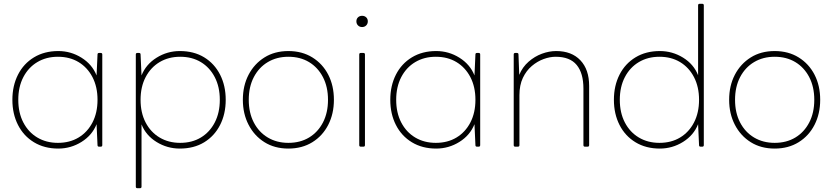

<svg xmlns="http://www.w3.org/2000/svg" viewBox="-20 -770 4371 1008"><path d="M286 10Q213 10 158.5 -23Q104 -56 74.5 -114Q45 -172 45 -246Q45 -320 74.5 -378Q104 -436 158.5 -469Q213 -502 286 -502Q352 -502 408 -467Q464 -432 487 -374L492 -484Q492 -492 500 -492H509Q517 -492 517 -484V-8Q517 0 509 0H500Q492 0 492 -8L487 -118Q464 -60 408 -25Q352 10 286 10ZM284 -20Q346 -20 392.5 -48Q439 -76 465.5 -127Q492 -178 492 -246Q492 -314 465.5 -365Q439 -416 392.5 -444Q346 -472 284 -472Q223 -472 176 -444Q129 -416 102.5 -365Q76 -314 76 -246Q76 -178 102.5 -127Q129 -76 176 -48Q223 -20 284 -20Z M701 218Q693 218 693 210V-484Q693 -492 701 -492H710Q718 -492 718 -484L723 -374Q746 -432 802 -467Q858 -502 924 -502Q998 -502 1052 -469Q1106 -436 1135.5 -378Q1165 -320 1165 -246Q1165 -172 1135.5 -114Q1106 -56 1052 -23Q998 10 924 10Q858 10 802 -24.5Q746 -59 723 -117V210Q723 218 715 218ZM926 -20Q988 -20 1034.5 -48Q1081 -76 1107.5 -127Q1134 -178 1134 -246Q1134 -314 1107.5 -365Q1081 -416 1034.5 -444Q988 -472 926 -472Q865 -472 818 -444Q771 -416 744.5 -365Q718 -314 718 -246Q718 -178 744.5 -127Q771 -76 818 -48Q865 -20 926 -20Z M1494 10Q1422 10 1368.5 -23.5Q1315 -57 1285 -115Q1255 -173 1255 -246Q1255 -320 1285 -377.5Q1315 -435 1368.5 -468.5Q1422 -502 1494 -502Q1566 -502 1620 -468.5Q1674 -435 1703.5 -377.5Q1733 -320 1733 -246Q1733 -173 1703.5 -115Q1674 -57 1620 -23.5Q1566 10 1494 10ZM1494 -20Q1556 -20 1602.5 -48Q1649 -76 1675.5 -127Q1702 -178 1702 -246Q1702 -314 1675.5 -365Q1649 -416 1602.5 -444Q1556 -472 1494 -472Q1433 -472 1386 -444Q1339 -416 1312.5 -365Q1286 -314 1286 -246Q1286 -178 1312.5 -127Q1339 -76 1386 -48Q1433 -20 1494 -20Z M1881 -628Q1868 -628 1859.5 -636.5Q1851 -645 1851 -658Q1851 -671 1859.5 -679Q1868 -687 1881 -687Q1894 -687 1902.5 -679Q1911 -671 1911 -658Q1911 -645 1902.5 -636.5Q1894 -628 1881 -628ZM1874 0Q1866 0 1866 -8V-484Q1866 -492 1874 -492H1888Q1896 -492 1896 -484V-8Q1896 0 1888 0Z M2270 10Q2197 10 2142.5 -23Q2088 -56 2058.5 -114Q2029 -172 2029 -246Q2029 -320 2058.5 -378Q2088 -436 2142.5 -469Q2197 -502 2270 -502Q2336 -502 2392 -467Q2448 -432 2471 -374L2476 -484Q2476 -492 2484 -492H2493Q2501 -492 2501 -484V-8Q2501 0 2493 0H2484Q2476 0 2476 -8L2471 -118Q2448 -60 2392 -25Q2336 10 2270 10ZM2268 -20Q2330 -20 2376.5 -48Q2423 -76 2449.5 -127Q2476 -178 2476 -246Q2476 -314 2449.5 -365Q2423 -416 2376.5 -444Q2330 -472 2268 -472Q2207 -472 2160 -444Q2113 -416 2086.5 -365Q2060 -314 2060 -246Q2060 -178 2086.5 -127Q2113 -76 2160 -48Q2207 -20 2268 -20Z M2685 0Q2677 0 2677 -8V-484Q2677 -492 2685 -492H2694Q2702 -492 2702 -484L2706 -377Q2723 -418 2755 -446Q2787 -474 2825 -488Q2863 -502 2900 -502Q2981 -502 3027 -453.5Q3073 -405 3073 -319V-8Q3073 0 3065 0H3051Q3043 0 3043 -8V-305Q3043 -386 3007.5 -429Q2972 -472 2897 -472Q2867 -472 2834 -460Q2801 -448 2772 -423.5Q2743 -399 2725 -361Q2707 -323 2707 -270V-8Q2707 0 2699 0Z M3444 10Q3371 10 3316.5 -23Q3262 -56 3232.5 -114Q3203 -172 3203 -246Q3203 -320 3232.5 -378Q3262 -436 3316.5 -469Q3371 -502 3444 -502Q3510 -502 3566 -467.5Q3622 -433 3645 -375V-742Q3645 -750 3653 -750H3667Q3675 -750 3675 -742V-8Q3675 0 3667 0H3658Q3650 0 3650 -8L3645 -118Q3622 -60 3566 -25Q3510 10 3444 10ZM3442 -20Q3504 -20 3550.5 -48Q3597 -76 3623.5 -127Q3650 -178 3650 -246Q3650 -314 3623.5 -365Q3597 -416 3550.5 -444Q3504 -472 3442 -472Q3381 -472 3334 -444Q3287 -416 3260.5 -365Q3234 -314 3234 -246Q3234 -178 3260.5 -127Q3287 -76 3334 -48Q3381 -20 3442 -20Z M4047 10Q3975 10 3921.5 -23.5Q3868 -57 3838 -115Q3808 -173 3808 -246Q3808 -320 3838 -377.5Q3868 -435 3921.5 -468.5Q3975 -502 4047 -502Q4119 -502 4173 -468.5Q4227 -435 4256.5 -377.5Q4286 -320 4286 -246Q4286 -173 4256.5 -115Q4227 -57 4173 -23.5Q4119 10 4047 10ZM4047 -20Q4109 -20 4155.5 -48Q4202 -76 4228.5 -127Q4255 -178 4255 -246Q4255 -314 4228.5 -365Q4202 -416 4155.5 -444Q4109 -472 4047 -472Q3986 -472 3939 -444Q3892 -416 3865.5 -365Q3839 -314 3839 -246Q3839 -178 3865.5 -127Q3892 -76 3939 -48Q3986 -20 4047 -20Z"/></svg>

Font: LINE Seed Sans App Thin
Style: Regular
Weight: 250
Designer: LINE VX Design & Dalton Maag Ltd & Sandoll Inc
Foundry: Dalton Maag Ltd
Version: Version 1.003